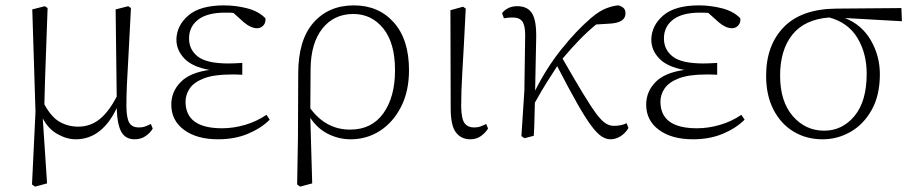

<svg xmlns="http://www.w3.org/2000/svg" viewBox="-20 -505 3394 714"><path d="M99 181 112 -89 100 -470 147 -482 157 -475Q154 -385 151.5 -321Q149 -257 147.5 -208.5Q146 -160 145 -117Q171 -69 202.5 -51.5Q234 -34 271 -34Q315 -34 349.5 -61Q384 -88 414 -146L410 -470L457 -482L467 -475Q462 -370 458 -303Q454 -236 452 -191.5Q450 -147 450 -108Q451 -62 462 -46.5Q473 -31 496 -31Q510 -31 520.5 -35Q531 -39 541 -44L548 -27Q539 -11 521.5 1Q504 13 481 13Q447 13 431.5 -14Q416 -41 414 -103Q388 -47 349.5 -17Q311 13 262 13Q228 13 193.5 -6.5Q159 -26 139 -65L155 177L110 189Z M791 13Q712 13 664.5 -22Q617 -57 617 -116Q617 -164 651.5 -199.5Q686 -235 759 -245Q696 -256 666 -287Q636 -318 636 -358Q637 -410 680.5 -447.5Q724 -485 813 -485Q857 -485 899.5 -474Q942 -463 967 -437Q969 -421 959.5 -410.5Q950 -400 936 -400Q913 -400 887 -422L848 -457Q841 -458 833 -458Q825 -458 817 -458Q751 -458 717 -432Q683 -406 683 -362Q683 -320 716 -294.5Q749 -269 829 -269Q840 -269 851.5 -269.5Q863 -270 881 -271V-227Q864 -228 856 -228Q848 -228 841 -228Q775 -228 738 -213.5Q701 -199 685.5 -176Q670 -153 670 -127Q670 -28 806 -28Q848 -28 891 -40.5Q934 -53 971 -78L983 -60Q951 -28 902 -7.5Q853 13 791 13Z M1135 -249 1134 -102Q1192 -23 1282 -23Q1362 -23 1405.5 -83.5Q1449 -144 1449 -244Q1449 -345 1405.5 -399Q1362 -453 1294 -453Q1222 -453 1179 -399Q1136 -345 1135 -249ZM1085 181 1088 8 1089 -232Q1089 -356 1145.5 -420.5Q1202 -485 1296 -485Q1388 -485 1444.5 -421.5Q1501 -358 1501 -244Q1501 -166 1471.5 -108Q1442 -50 1393 -18.5Q1344 13 1284 13Q1240 13 1200 -7Q1160 -27 1134 -67L1141 177L1096 189Z M1729 13Q1695 13 1675.5 -12.5Q1656 -38 1656 -102L1655 -467L1702 -480L1712 -473Q1708 -394 1705 -337.5Q1702 -281 1699.5 -240.5Q1697 -200 1696 -168.5Q1695 -137 1695 -108Q1696 -62 1708 -46.5Q1720 -31 1743 -31Q1757 -31 1767.5 -35Q1778 -39 1788 -44L1795 -27Q1785 -11 1768.5 1Q1752 13 1729 13Z M1930 9 1919 1 1930 -168 1933 -375Q1933 -410 1922.5 -425Q1912 -440 1886 -440Q1871 -440 1854 -437L1847 -456Q1855 -467 1869.5 -474.5Q1884 -482 1903 -482Q1942 -482 1958.5 -455.5Q1975 -429 1974 -366L1970 -168Q2012 -252 2067.5 -321.5Q2123 -391 2179 -439Q2210 -465 2235.5 -474.5Q2261 -484 2280 -485Q2291 -482 2298.5 -475.5Q2306 -469 2306 -455Q2306 -420 2246 -417L2197 -414Q2165 -388 2134.5 -356.5Q2104 -325 2072 -287Q2118 -207 2148 -157.5Q2178 -108 2197.5 -82Q2217 -56 2232 -46.5Q2247 -37 2262 -37Q2292 -37 2310 -47L2317 -29Q2306 -10 2288 1.5Q2270 13 2250 13Q2234 13 2217.5 2.5Q2201 -8 2179.5 -36.5Q2158 -65 2127.5 -118.5Q2097 -172 2052 -259Q2030 -225 2012 -196.5Q1994 -168 1969 -123Q1968 -92 1967.5 -61Q1967 -30 1965 0Z M2557 13Q2478 13 2430.5 -22Q2383 -57 2383 -116Q2383 -164 2417.5 -199.5Q2452 -235 2525 -245Q2462 -256 2432 -287Q2402 -318 2402 -358Q2403 -410 2446.5 -447.5Q2490 -485 2579 -485Q2623 -485 2665.5 -474Q2708 -463 2733 -437Q2735 -421 2725.5 -410.5Q2716 -400 2702 -400Q2679 -400 2653 -422L2614 -457Q2607 -458 2599 -458Q2591 -458 2583 -458Q2517 -458 2483 -432Q2449 -406 2449 -362Q2449 -320 2482 -294.5Q2515 -269 2595 -269Q2606 -269 2617.5 -269.5Q2629 -270 2647 -271V-227Q2630 -228 2622 -228Q2614 -228 2607 -228Q2541 -228 2504 -213.5Q2467 -199 2451.5 -176Q2436 -153 2436 -127Q2436 -28 2572 -28Q2614 -28 2657 -40.5Q2700 -53 2737 -78L2749 -60Q2717 -28 2668 -7.5Q2619 13 2557 13Z M3039 13Q2978 13 2930.5 -16Q2883 -45 2856 -98Q2829 -151 2829 -223Q2829 -337 2895 -404.5Q2961 -472 3091 -473L3332 -475L3334 -426L3122 -438Q3185 -413 3218.5 -355Q3252 -297 3252 -229Q3252 -151 3222 -97Q3192 -43 3143.5 -15Q3095 13 3039 13ZM2881 -224Q2881 -128 2928 -73.5Q2975 -19 3045 -19Q3112 -19 3157.5 -73.5Q3203 -128 3203 -231Q3203 -307 3168.5 -364Q3134 -421 3064 -440Q2972 -433 2926.5 -376Q2881 -319 2881 -224Z"/></svg>

Font: Source Serif Pro Light
Style: Regular
Weight: 300
Designer: Frank Grießhammer
Foundry: Adobe Systems Incorporated
Version: Version 3.001;hotconv 1.0.111;makeotfexe 2.5.65597